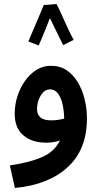

<svg xmlns="http://www.w3.org/2000/svg" viewBox="-20 -704 497 954"><path d="M54 230 29 118Q124 104 187 77.5Q250 51 278 -6Q246 5 211 5Q139 5 96 -31.5Q53 -68 53 -139Q53 -183 66.5 -225.5Q80 -268 104.5 -302.5Q129 -337 162.5 -357.5Q196 -378 235 -377Q278 -377 311 -355Q344 -333 366.5 -295.5Q389 -258 400.5 -211Q412 -164 412 -115Q412 38 317 126Q222 214 54 230ZM164 -162Q164 -106 234 -106Q268 -106 299 -115Q298 -154 290.5 -187Q283 -220 267.5 -240Q252 -260 229 -260Q201 -260 182.5 -229.5Q164 -199 164 -162ZM261 -684Q271 -665 286.5 -630.5Q302 -596 318 -561.5Q334 -527 346 -506L294 -480Q288 -491 276.5 -514.5Q265 -538 252 -565Q239 -592 228 -614Q218 -588 206.5 -559.5Q195 -531 185.5 -508.5Q176 -486 172 -478L121 -498Q125 -508 135 -531.5Q145 -555 157 -583Q169 -611 180 -637Q191 -663 197 -678V-679Z"/></svg>

Font: Noto Sans Arabic UI SmCn SmBd
Style: Regular
Weight: 600
Width: 4
Designer: Monotype Design Team, Nadine Chahine and Nizar Qandah
Foundry: Monotype Imaging Inc.
Version: Version 2.010; ttfautohint (v1.8.4.7-5d5b)